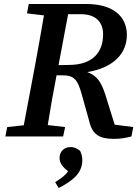

<svg xmlns="http://www.w3.org/2000/svg" viewBox="-20 -683 696 961"><path d="M115 -616 200 -606C185 -522 171 -437 155 -353L99 -56L16 -47L7 0H296L306 -47L219 -57C232 -140 247 -223 263 -306H293C350 -306 369 -285 389 -211L427 -75C442 -10 478 12 548 12C586 12 605 8 638 0L647 -47L554 -59L516 -181C493 -258 476 -300 417 -322C557 -346 615 -422 615 -508C615 -605 541 -663 413 -663H124ZM384 -612C456 -612 496 -576 496 -511C496 -426 449 -359 327 -358L273 -357L321 -612ZM274 258C345 221 392 183 392 119C392 102 389 90 381 72C364 58 349 53 333 53C302 53 278 75 278 107C278 133 294 154 321 174C305 197 285 210 256 229Z"/></svg>

Font: Source Serif Pro Semibold
Style: Italic
Weight: 600
Italic angle: -12°
Designer: Frank Grießhammer
Foundry: Adobe Systems Incorporated
Version: Version 3.001;hotconv 1.0.111;makeotfexe 2.5.65597